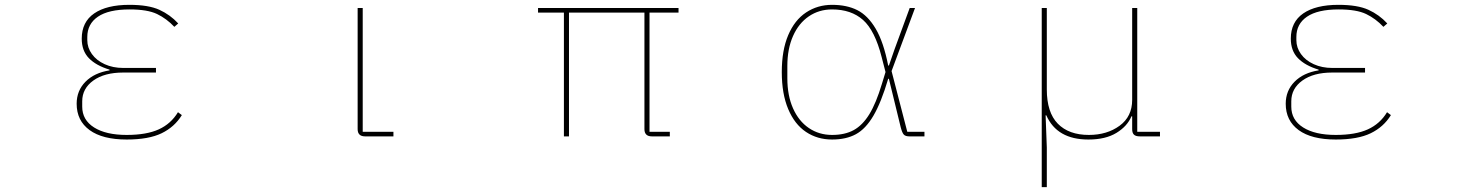

<svg xmlns="http://www.w3.org/2000/svg" viewBox="-20 -564 6040 794"><path d="M297 -135Q297 -189 333.5 -226Q370 -263 433 -273V-276Q377 -293 347.5 -323.5Q318 -354 318 -404Q318 -473 369.5 -508.5Q421 -544 515 -544Q594 -544 639 -523.5Q684 -503 717 -467L701 -453Q669 -487 629.5 -506Q590 -525 516 -525Q429 -525 385 -495Q341 -465 341 -411V-398Q341 -367 360 -340.5Q379 -314 413 -298.5Q447 -283 490 -283H625V-264H489Q412 -264 366 -231Q320 -198 320 -145V-123Q320 -68 369 -37Q418 -6 504 -6Q586 -6 636.5 -29Q687 -52 716 -100L732 -88Q702 -39 648.5 -13Q595 13 504 13Q404 13 350.5 -26Q297 -65 297 -135Z M1490 0Q1459 0 1459 -30V-531H1480V-19H1607V0Z M2312 0V-512H2205V-531H2786V-512H2666V-19H2750V0H2676Q2645 0 2645 -30V-512H2333V0Z M3213 -266Q3213 -356 3239.5 -418.5Q3266 -481 3313.5 -512.5Q3361 -544 3421 -544Q3482 -544 3525.5 -522Q3569 -500 3601.5 -445Q3634 -390 3653 -293H3656L3680 -362L3742 -531H3764L3667 -270L3732 -19H3803V0H3741Q3725 0 3718 -7Q3711 -14 3705 -37L3656 -238H3653Q3624 -140 3592 -85.5Q3560 -31 3519.5 -9Q3479 13 3421 13Q3360 13 3313 -18.5Q3266 -50 3239.5 -113Q3213 -176 3213 -266ZM3627 -217 3642 -266 3626 -328Q3598 -438 3549 -481.5Q3500 -525 3421 -525Q3367 -525 3325 -496.5Q3283 -468 3259.5 -415Q3236 -362 3236 -291V-240Q3236 -169 3259.5 -116Q3283 -63 3325 -34.5Q3367 -6 3421 -6Q3474 -6 3510.5 -26Q3547 -46 3575 -91.5Q3603 -137 3627 -217Z M4288 210V-531H4309V-194Q4309 -99 4354.5 -52.5Q4400 -6 4483 -6Q4558 -6 4610 -44Q4662 -82 4662 -151V-531H4683V-19H4777V0H4694Q4677 0 4669.5 -7Q4662 -14 4662 -30V-83H4659Q4642 -42 4597 -14.5Q4552 13 4481 13Q4351 13 4307 -87H4304L4309 46V210Z M5297 -135Q5297 -189 5333.5 -226Q5370 -263 5433 -273V-276Q5377 -293 5347.5 -323.5Q5318 -354 5318 -404Q5318 -473 5369.5 -508.5Q5421 -544 5515 -544Q5594 -544 5639 -523.5Q5684 -503 5717 -467L5701 -453Q5669 -487 5629.5 -506Q5590 -525 5516 -525Q5429 -525 5385 -495Q5341 -465 5341 -411V-398Q5341 -367 5360 -340.5Q5379 -314 5413 -298.5Q5447 -283 5490 -283H5625V-264H5489Q5412 -264 5366 -231Q5320 -198 5320 -145V-123Q5320 -68 5369 -37Q5418 -6 5504 -6Q5586 -6 5636.5 -29Q5687 -52 5716 -100L5732 -88Q5702 -39 5648.5 -13Q5595 13 5504 13Q5404 13 5350.5 -26Q5297 -65 5297 -135Z"/></svg>

Font: IBM Plex Sans JP Thin
Style: Regular
Weight: 100
Designer: Mike Abbink; Paul van der Laan; Pieter van Rosmalen; Wujin Sim; Yejin Wi; Jinhee Kim; Boomi Park; Yona Kim; Kichan Ma
Foundry: Sandoll Inc.
Version: Version 1.001